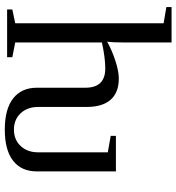

<svg xmlns="http://www.w3.org/2000/svg" viewBox="13 -747 744 810"><g transform="rotate(90 385.0 -342.0)"><path d="M526.9 9.8Q439.9 9.8 395 -25.6Q350.1 -61 350.1 -125.5V-330.1Q350.1 -414.1 269 -414.1Q223.1 -414.1 159.2 -399.9V-34.2L221.2 -22V0H20V-22L78.1 -34.2V-660.2L9.8 -671.9V-693.8H159.2V-495.1Q159.2 -444.3 155.8 -421.9Q190.9 -441.9 235.6 -456.5Q280.3 -471.2 311 -471.2Q370.6 -471.2 400.9 -436.5Q431.2 -401.9 431.2 -335.9V-131.3Q431.2 -85.4 457.8 -57.1Q484.4 -28.8 526.9 -28.8Q569.3 -28.8 595.9 -57.1Q622.6 -85.4 622.6 -131.3V-424.8L553.2 -437V-459H703.1V-125.5Q703.1 -60.1 658 -25.1Q612.8 9.8 526.9 9.8Z"/></g></svg>

Font: Tinos
Style: Regular
Weight: 400
Designer: Steve Matteson
Foundry: Monotype Imaging Inc.
Version: Version 1.23